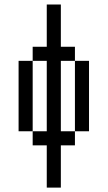

<svg xmlns="http://www.w3.org/2000/svg" viewBox="-20 -645 478 852"><path d="M250 -62.5H312.5V0H250V187.5H187.5V0H125V-62.5H187.5V-375H125V-437.5H187.5V-625H250V-437.5H312.5V-375H250ZM125 -62.5H62.5V-375H125ZM312.5 -375H375V-62.5H312.5Z"/></svg>

Font: Sudo Light
Style: Regular
Weight: 300
Monospace: yes
Designer: Jens Kutilek
Foundry: Jens Kutilek
Version: Version 0.040